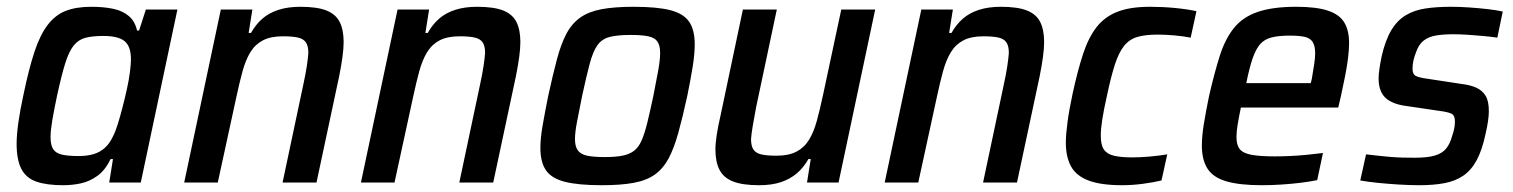

<svg xmlns="http://www.w3.org/2000/svg" viewBox="-20 -538 4461 566"><path d="M166 8Q118 8 87.5 -2.5Q57 -13 43 -40Q29 -67 29 -114Q29 -140 34 -176Q39 -212 49 -258Q65 -335 81.5 -385Q98 -435 120.5 -464.5Q143 -494 174 -506Q205 -518 249 -518Q286 -518 314 -512Q342 -506 360 -490.5Q378 -475 384 -448H390L410 -510H503L395 0H302L313 -69H306Q290 -36 267 -19.5Q244 -3 218.5 2.5Q193 8 166 8ZM211 -78Q238 -78 257 -84Q276 -90 290 -103Q304 -116 313 -136Q320 -149 327 -171.5Q334 -194 341 -221Q348 -248 354 -275Q360 -302 363 -325.5Q366 -349 366 -363Q366 -401 347.5 -416.5Q329 -432 285 -432Q252 -432 231.5 -426.5Q211 -421 197 -403.5Q183 -386 172 -350.5Q161 -315 148 -255Q139 -212 134 -182.5Q129 -153 129 -134Q129 -110 137 -98Q145 -86 163.5 -82Q182 -78 211 -78Z M523 0 631 -510H724L713 -441H720Q734 -466 753.5 -483Q773 -500 801 -509Q829 -518 865 -518Q915 -518 942.5 -507Q970 -496 981.5 -473Q993 -450 993 -414Q993 -395 989.5 -369.5Q986 -344 980 -314L913 0H813L874 -288Q881 -320 884.5 -343.5Q888 -367 889 -382Q889 -403 881.5 -413.5Q874 -424 857.5 -427.5Q841 -431 814 -431Q778 -431 755 -419Q732 -407 718 -384Q704 -361 695 -328Q686 -295 677 -253L622 0Z M1044 0 1152 -510H1245L1234 -441H1241Q1255 -466 1274.5 -483Q1294 -500 1322 -509Q1350 -518 1386 -518Q1436 -518 1463.5 -507Q1491 -496 1502.5 -473Q1514 -450 1514 -414Q1514 -395 1510.5 -369.5Q1507 -344 1501 -314L1434 0H1334L1395 -288Q1402 -320 1405.5 -343.5Q1409 -367 1410 -382Q1410 -403 1402.5 -413.5Q1395 -424 1378.5 -427.5Q1362 -431 1335 -431Q1299 -431 1276 -419Q1253 -407 1239 -384Q1225 -361 1216 -328Q1207 -295 1198 -253L1143 0Z M1754 8Q1685 8 1645.5 -2Q1606 -12 1589.5 -36Q1573 -60 1573 -102Q1573 -130 1579.5 -167.5Q1586 -205 1596 -255Q1610 -319 1622 -364Q1634 -409 1650 -439Q1666 -469 1691 -486.5Q1716 -504 1754 -511Q1792 -518 1848 -518Q1917 -518 1956 -508Q1995 -498 2011.5 -474Q2028 -450 2028 -407Q2028 -379 2022 -341.5Q2016 -304 2006 -255Q1992 -191 1979.5 -146Q1967 -101 1951 -71Q1935 -41 1910.5 -23.5Q1886 -6 1848 1Q1810 8 1754 8ZM1763 -75Q1794 -75 1814.5 -79Q1835 -83 1848.5 -93Q1862 -103 1871 -123Q1880 -143 1888 -175.5Q1896 -208 1906 -255Q1915 -300 1920.5 -331Q1926 -362 1926 -382Q1926 -404 1918 -415.5Q1910 -427 1891 -431Q1872 -435 1839 -435Q1800 -435 1777 -429Q1754 -423 1741 -404.5Q1728 -386 1718.5 -350.5Q1709 -315 1696 -255Q1687 -210 1681 -179Q1675 -148 1675 -128Q1675 -106 1683.5 -94.5Q1692 -83 1711 -79Q1730 -75 1763 -75Z M2218 8Q2169 8 2141 -3Q2113 -14 2101 -37.5Q2089 -61 2089 -97Q2089 -116 2093 -141.5Q2097 -167 2104 -197L2170 -510H2270L2209 -222Q2203 -190 2199 -166.5Q2195 -143 2194 -128Q2194 -107 2201.5 -96.5Q2209 -86 2225.5 -82.5Q2242 -79 2269 -79Q2305 -79 2328 -91Q2351 -103 2365 -126Q2379 -149 2388 -182Q2397 -215 2406 -257L2460 -510H2560L2452 0H2359L2370 -69H2363Q2349 -44 2329 -27Q2309 -10 2282 -1Q2255 8 2218 8Z M2588 0 2696 -510H2789L2778 -441H2785Q2799 -466 2818.5 -483Q2838 -500 2866 -509Q2894 -518 2930 -518Q2980 -518 3007.5 -507Q3035 -496 3046.5 -473Q3058 -450 3058 -414Q3058 -395 3054.5 -369.5Q3051 -344 3045 -314L2978 0H2878L2939 -288Q2946 -320 2949.5 -343.5Q2953 -367 2954 -382Q2954 -403 2946.5 -413.5Q2939 -424 2922.5 -427.5Q2906 -431 2879 -431Q2843 -431 2820 -419Q2797 -407 2783 -384Q2769 -361 2760 -328Q2751 -295 2742 -253L2687 0Z M3288 8Q3225 8 3188.5 -6Q3152 -20 3137 -48Q3122 -76 3122 -118Q3122 -141 3127 -178.5Q3132 -216 3142 -262Q3157 -331 3173 -379.5Q3189 -428 3213 -458.5Q3237 -489 3274.5 -503.5Q3312 -518 3370 -518Q3407 -518 3443.5 -514.5Q3480 -511 3507 -505L3490 -427Q3471 -431 3443.5 -433.5Q3416 -436 3393 -436Q3356 -436 3332.5 -429Q3309 -422 3293.5 -402.5Q3278 -383 3266.5 -347.5Q3255 -312 3243 -255Q3234 -215 3229.5 -186.5Q3225 -158 3225 -138Q3225 -111 3234 -97.5Q3243 -84 3263.5 -79Q3284 -74 3318 -74Q3341 -74 3369.5 -76.5Q3398 -79 3421 -83L3404 -6Q3379 0 3348 4Q3317 8 3288 8Z M3700 8Q3634 8 3595 -3.5Q3556 -15 3539.5 -41Q3523 -67 3523 -109Q3523 -137 3529 -173.5Q3535 -210 3544 -254Q3560 -324 3576 -374Q3592 -424 3618 -456Q3644 -488 3688 -503Q3732 -518 3801 -518Q3861 -518 3895 -506.5Q3929 -495 3943 -471.5Q3957 -448 3957 -411Q3957 -392 3954 -367.5Q3951 -343 3945.5 -315Q3940 -287 3933 -255L3925 -221H3638Q3632 -192 3628.5 -171Q3625 -150 3625 -134Q3625 -110 3635 -98Q3645 -86 3670 -81.5Q3695 -77 3738 -77Q3757 -77 3781 -78Q3805 -79 3831 -81.5Q3857 -84 3880 -87L3863 -7Q3844 -3 3816.5 0.5Q3789 4 3758.5 6Q3728 8 3700 8ZM3654 -293H3844L3847 -305Q3851 -329 3854 -348Q3857 -367 3857 -381Q3857 -403 3849.5 -414.5Q3842 -426 3825.5 -429.5Q3809 -433 3782 -433Q3749 -433 3728 -427.5Q3707 -422 3694.5 -407.5Q3682 -393 3672.5 -365.5Q3663 -338 3654 -293Z M4164 8Q4136 8 4103.5 6Q4071 4 4041.5 1Q4012 -2 3990 -6L4007 -83Q4024 -81 4042 -79Q4060 -77 4078 -75.5Q4096 -74 4114 -73.5Q4132 -73 4150 -73Q4188 -73 4210 -79.5Q4232 -86 4243.5 -100.5Q4255 -115 4261 -138Q4265 -149 4267 -159.5Q4269 -170 4269 -180Q4269 -198 4258.5 -203Q4248 -208 4224 -211L4116 -227Q4078 -234 4061 -253Q4044 -272 4044 -307Q4044 -318 4046.5 -335.5Q4049 -353 4053 -372Q4064 -420 4081.5 -449Q4099 -478 4124 -493Q4149 -508 4182 -513Q4215 -518 4257 -518Q4284 -518 4312 -516Q4340 -514 4366.5 -511Q4393 -508 4410 -504L4394 -427Q4374 -430 4351.5 -432Q4329 -434 4306.5 -435.5Q4284 -437 4263 -437Q4236 -437 4214 -433.5Q4192 -430 4177 -418.5Q4162 -407 4154 -383Q4150 -373 4147 -361Q4144 -349 4144 -335Q4144 -319 4154 -314Q4164 -309 4187 -306L4292 -290Q4316 -287 4333 -279Q4350 -271 4359.5 -255.5Q4369 -240 4369 -210Q4369 -198 4366.5 -180.5Q4364 -163 4359 -142Q4349 -95 4333 -65.5Q4317 -36 4293.5 -20Q4270 -4 4238 2Q4206 8 4164 8Z"/></svg>

Font: Saira SemiCondensed Medium
Style: Italic
Weight: 500
Width: 4
Italic angle: -12°
Designer: Hector Gatti with collaboration of the Omnibus-Type team
Foundry: Omnibus-Type
Version: Version 1.101